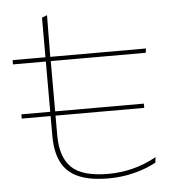

<svg xmlns="http://www.w3.org/2000/svg" viewBox="-48 -661 662 719"><g transform="rotate(-5 283.0 -301.5)"><path d="M332.5 12.5Q263 12.5 219.5 -6.2Q176 -25 155.8 -64.2Q135.5 -103.5 135.5 -164.5V-449.5H154V-164.5Q154 -83 194.2 -43.8Q234.5 -4.5 332.5 -4.5Q378.5 -4.5 424 -15.8Q469.5 -27 513.5 -51.5L511 -31Q474.5 -11 427.8 0.8Q381 12.5 332.5 12.5ZM27 -239V-255H487.5V-239ZM12 -444V-460H513.5L511 -444ZM135.5 -455.5V-609L155 -616.5L153.5 -455.5Z"/></g></svg>

Font: Anek Latin Expanded Thin
Style: Regular
Weight: 250
Width: 7
Designer: Yesha Goshar
Foundry: Ek Type
Version: Version 1.003